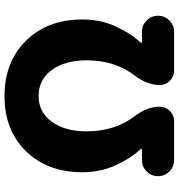

<svg xmlns="http://www.w3.org/2000/svg" viewBox="10 -808 798 858"><g transform="rotate(-90 409.0 -379.0)"><path d="M123 0Q92.8 0 71.8 -21Q50.8 -42 50.8 -71.8Q50.8 -101.6 71.8 -122.6Q92.8 -143.6 123 -143.6H170.9Q172.9 -143.6 172.9 -146Q172.9 -148.4 171.9 -149.4Q129.9 -194.3 99.1 -261.7Q68.4 -329.1 68.4 -410.2Q68.4 -565.4 162.1 -661.6Q255.9 -757.8 408.7 -757.8Q561.5 -757.8 656.2 -661.6Q751 -565.4 751 -410.2Q751 -329.1 720.2 -261.7Q689.5 -194.3 647.5 -149.4Q646.5 -148.4 646.5 -146Q646.5 -143.6 648.4 -143.6H696.3Q725.6 -143.6 746.6 -122.6Q767.6 -101.6 767.6 -71.8Q767.6 -42 746.6 -21Q725.6 0 696.3 0H522.5Q496.1 0 477.1 -19Q458 -38.1 458 -64.5Q458 -120.1 501 -176.8Q568.4 -264.6 568.4 -391.6Q568.4 -487.3 525.4 -546.4Q482.4 -605.5 409.2 -605.5Q336.9 -605.5 293.9 -546.4Q251 -487.3 251 -391.6Q251 -265.6 318.4 -176.8Q361.3 -120.1 361.3 -64.5Q361.3 -38.1 342.3 -19Q323.2 0 296.9 0Z"/></g></svg>

Font: Gen Jyuu GothicX Heavy
Style: Bold
Weight: 900
Designer: [Source Han Sans]
Ryoko NISHIZUKA  (kana & ideographs); Paul D. Hunt (Latin, Greek & Cyrillic); Wenlong ZHANG  (bopomofo
Version: Version 1.002.20150607